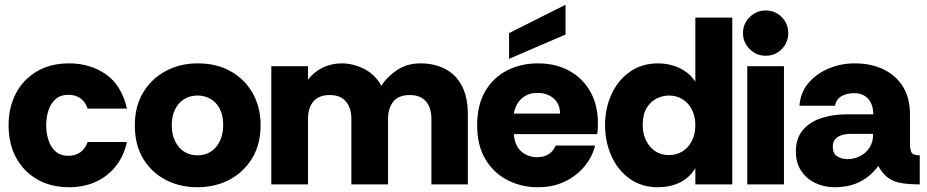

<svg xmlns="http://www.w3.org/2000/svg" viewBox="-20 -774 3891 806"><path d="M270 12Q195 12 138 -20Q81 -52 48.5 -110.5Q16 -169 16 -248Q16 -324 47 -382.5Q78 -441 135 -474.5Q192 -508 270 -508Q358 -508 424 -462.5Q490 -417 513 -318H348Q338 -347 317.5 -361.5Q297 -376 267 -376Q234 -376 213.5 -358Q193 -340 183.5 -311Q174 -282 174 -248Q174 -215 183.5 -185.5Q193 -156 213.5 -138Q234 -120 267 -120Q297 -120 317.5 -135Q338 -150 348 -178H513Q499 -117 465 -75Q431 -33 381.5 -10.5Q332 12 270 12Z M808 12Q736 12 676.5 -18.5Q617 -49 581.5 -107Q546 -165 546 -248Q546 -327 580.5 -385Q615 -443 675 -475.5Q735 -508 810 -508Q890 -508 949 -474.5Q1008 -441 1041 -382.5Q1074 -324 1074 -248Q1074 -169 1039 -110.5Q1004 -52 944 -20Q884 12 808 12ZM809 -122Q842 -122 866 -138Q890 -154 903.5 -183Q917 -212 917 -249Q917 -290 902.5 -317.5Q888 -345 863.5 -359Q839 -373 809 -373Q778 -373 753.5 -358Q729 -343 715 -315Q701 -287 701 -248Q701 -211 714.5 -182.5Q728 -154 752 -138Q776 -122 809 -122Z M1119 0V-496H1273V-440Q1299 -473 1335.5 -490.5Q1372 -508 1415 -508Q1462 -508 1508 -485Q1554 -462 1581 -414Q1605 -452 1647 -480Q1689 -508 1745 -508Q1805 -508 1850 -484Q1895 -460 1919.5 -412.5Q1944 -365 1944 -295V0H1791V-275Q1791 -322 1768 -348.5Q1745 -375 1700 -375Q1654 -375 1631.5 -348Q1609 -321 1609 -275V0H1455V-275Q1455 -320 1432.5 -347.5Q1410 -375 1364 -375Q1319 -375 1296 -348.5Q1273 -322 1273 -275V0Z M2238 12Q2169 12 2111 -17.5Q2053 -47 2018 -105Q1983 -163 1983 -248Q1983 -333 2017 -391Q2051 -449 2109 -478.5Q2167 -508 2238 -508Q2312 -508 2368.5 -477.5Q2425 -447 2457.5 -390.5Q2490 -334 2490 -256Q2490 -246 2489.5 -234.5Q2489 -223 2487 -211H2137Q2140 -175 2154.5 -154Q2169 -133 2190.5 -123.5Q2212 -114 2233 -114Q2262 -114 2282 -126Q2302 -138 2313 -163H2478Q2467 -116 2434 -76Q2401 -36 2351.5 -12Q2302 12 2238 12ZM2137 -297H2331Q2331 -338 2304 -361Q2277 -384 2236 -384Q2196 -384 2170 -360.5Q2144 -337 2137 -297ZM2117 -527V-635L2354 -754V-629Z M2743 12Q2673 12 2623 -24Q2573 -60 2546.5 -119.5Q2520 -179 2520 -249Q2520 -319 2547 -378Q2574 -437 2624 -472.5Q2674 -508 2743 -508Q2790 -508 2832 -488.5Q2874 -469 2899 -431V-700H3054V0H2899V-68Q2874 -27 2833 -7.5Q2792 12 2743 12ZM2788 -123Q2819 -123 2844 -138Q2869 -153 2884 -181.5Q2899 -210 2899 -248Q2899 -285 2885 -313Q2871 -341 2846 -357Q2821 -373 2788 -373Q2763 -373 2737.5 -361Q2712 -349 2695 -321.5Q2678 -294 2678 -249Q2678 -214 2691.5 -185.5Q2705 -157 2729.5 -140Q2754 -123 2788 -123Z M3194 -540Q3155 -540 3127 -568Q3099 -596 3099 -635Q3099 -674 3127 -702Q3155 -730 3194 -730Q3235 -730 3262 -702Q3289 -674 3289 -635Q3289 -596 3262 -568Q3235 -540 3194 -540ZM3117 0V-496H3271V0Z M3483 12Q3440 12 3403 -5.5Q3366 -23 3343.5 -56.5Q3321 -90 3321 -138Q3321 -193 3350 -227.5Q3379 -262 3427.5 -278Q3476 -294 3534 -294H3646Q3646 -320 3637 -340Q3628 -360 3610 -371.5Q3592 -383 3565 -383Q3537 -383 3514 -371Q3491 -359 3485 -330H3336Q3340 -385 3373 -424.5Q3406 -464 3457.5 -486Q3509 -508 3568 -508Q3637 -508 3689.5 -482.5Q3742 -457 3771 -409.5Q3800 -362 3800 -295V-168Q3800 -146 3806.5 -134Q3813 -122 3841 -122V0Q3793 0 3761 -6Q3729 -12 3707 -28.5Q3685 -45 3667 -77Q3634 -33 3589 -10.5Q3544 12 3483 12ZM3537 -106Q3566 -106 3590.5 -118.5Q3615 -131 3630 -154Q3645 -177 3645 -206V-212H3550Q3530 -212 3513 -206.5Q3496 -201 3486 -189.5Q3476 -178 3476 -158Q3476 -129 3495 -117.5Q3514 -106 3537 -106Z"/></svg>

Font: Rethink Sans ExtraBold
Style: Regular
Weight: 800
Designer: The Rethink Sans project authors (Hans Thiessen). DM Sans designed by Colophon Foundry.
Foundry: Rethink Communications LLC
Version: Version 1.001